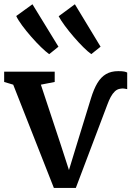

<svg xmlns="http://www.w3.org/2000/svg" viewBox="-24 -896 632 923"><path d="M235 7.5 39.5 -489 -4 -502V-551.5H239V-502L172.5 -489L267.5 -202L307.5 -78.5L347 -208L413.5 -424Q427 -468 444.2 -496.8Q461.5 -525.5 485.8 -539.8Q510 -554 544.5 -554Q564 -554 573.5 -552Q583 -550 587.5 -547V-467.5Q581 -469 572.8 -470.2Q564.5 -471.5 554.5 -469.5Q539.5 -467.5 528.2 -456.8Q517 -446 508.2 -429.8Q499.5 -413.5 492 -393L340.5 7.5ZM212 -636Q196.5 -647 173.2 -669.5Q150 -692 125.8 -719.8Q101.5 -747.5 82 -774Q62.5 -800.5 54 -819L132 -875.5L257 -671.5L213 -636ZM414.5 -636Q399 -647 376.5 -669.2Q354 -691.5 330.5 -718.8Q307 -746 287.5 -772.5Q268 -799 258 -818L336 -875.5L459.5 -671.5L415 -636Z"/></svg>

Font: Merriweather 28pt SemiBold
Style: Regular
Weight: 600
Version: Version 2.100